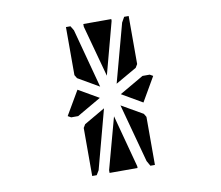

<svg xmlns="http://www.w3.org/2000/svg" viewBox="-74 -919 965 838"><g transform="rotate(-10 408.0 -500.0)"><path d="M547 -383V-170H527L514 -193L444 -452L538 -398ZM271 -552 361 -500 254 -438H223L209 -446ZM371 -548 278 -602 269 -617V-830H289L301 -810ZM346 -818V-830H470V-822L408 -590ZM470 -178V-170H346V-182L408 -410ZM607 -554 545 -447 454 -500 561 -562H593ZM371 -452 301 -190 289 -170H269V-383L278 -398ZM444 -548 514 -807 527 -830H547V-617L538 -602Z"/></g></svg>

Font: DSEG14 Modern Mini
Style: Bold
Weight: 700
Designer: Keshikan(Twitter:@keshinomi_88pro)
Version: Version 0.46